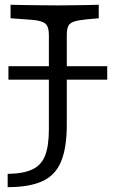

<svg xmlns="http://www.w3.org/2000/svg" viewBox="-20 -591 506 804"><path d="M15.3 -257.3V-313.7H429V-257.3ZM184.7 -201.6V-445.2Q184.7 -479 170.2 -491.9Q155.6 -504.8 112.1 -508.1L24.2 -514.5V-571Q54.8 -570.2 88.3 -569.8Q121.8 -569.4 155.2 -569Q188.7 -568.5 216.9 -568.5H221.8H230.6Q254.8 -568.5 283.5 -569Q312.1 -569.4 341.1 -569.8Q370.2 -570.2 393.5 -571V-514.5L340.3 -509.7Q307.3 -506.5 289.5 -500.4Q271.8 -494.4 265.7 -481.5Q259.7 -468.5 259.7 -445.2V-201.6ZM12.1 192.7V137.1Q77.4 136.3 115.3 118.5Q153.2 100.8 169 60.1Q184.7 19.4 184.7 -50V-201.6H259.7V-68.5Q259.7 27.4 235.9 85.1Q212.1 142.7 157.7 167.7Q103.2 192.7 12.1 192.7Z"/></svg>

Font: Playfair 5pt SemiExpanded Light
Style: Regular
Weight: 300
Width: 6
Designer: Claus Eggers Sørensen
Foundry: Claus Eggers Sørensen
Version: Version 2.203